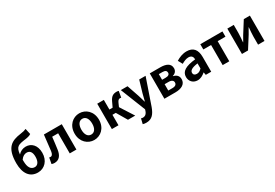

<svg xmlns="http://www.w3.org/2000/svg" viewBox="72 -2137 5266 3672"><g transform="rotate(-30 2705.0 -301.5)"><path d="M191 -346C232 -405 279 -425 322 -425C391 -425 432 -378 432 -274C432 -171 391 -106 323 -106C239 -106 191 -175 191 -313ZM533 -828C498 -812 470 -804 404 -795C194 -766 51 -694 51 -347C51 -118 150 14 325 14C471 14 583 -100 583 -274C583 -443 486 -534 365 -534C300 -534 238 -507 196 -457C212 -627 269 -636 434 -659C483 -666 532 -677 561 -700Z M689 14C790 14 849 -54 866 -179C879 -266 889 -356 899 -444H1031V0H1178V-560H783C770 -446 758 -332 744 -219C735 -152 712 -125 679 -125C668 -125 660 -128 652 -130L627 2C646 10 665 14 689 14Z M1569 14C1709 14 1838 -94 1838 -279C1838 -466 1709 -574 1569 -574C1429 -574 1300 -466 1300 -279C1300 -94 1429 14 1569 14ZM1569 -106C1493 -106 1450 -174 1450 -279C1450 -385 1493 -454 1569 -454C1645 -454 1688 -385 1688 -279C1688 -174 1645 -106 1569 -106Z M2288 -295 2322 -372C2345 -426 2368 -434 2396 -434C2404 -434 2410 -432 2416 -430L2440 -566C2428 -571 2413 -574 2398 -574C2323 -574 2273 -551 2229 -455L2178 -347H2107V-560H1961V0H2107V-231H2181L2317 0H2477Z M2596 225C2721 225 2781 149 2830 17L3029 -560H2888L2811 -300C2798 -248 2784 -194 2771 -142H2766C2750 -196 2736 -250 2719 -300L2630 -560H2482L2700 -10L2690 23C2674 72 2642 108 2585 108C2572 108 2556 104 2546 101L2519 214C2541 221 2563 225 2596 225Z M3121 0H3365C3493 0 3595 -47 3595 -161C3595 -237 3547 -276 3479 -292V-297C3543 -315 3573 -362 3573 -414C3573 -522 3477 -560 3353 -560H3121ZM3264 -336V-461H3343C3406 -461 3432 -438 3432 -398C3432 -360 3406 -336 3341 -336ZM3264 -99V-239H3353C3421 -239 3452 -210 3452 -170C3452 -127 3423 -99 3356 -99Z M3852 14C3916 14 3972 -18 4021 -60H4024L4035 0H4155V-327C4155 -489 4082 -574 3940 -574C3852 -574 3772 -541 3706 -500L3759 -403C3811 -433 3861 -456 3913 -456C3982 -456 4006 -414 4008 -359C3783 -335 3686 -272 3686 -152C3686 -57 3752 14 3852 14ZM3900 -101C3857 -101 3826 -120 3826 -164C3826 -214 3872 -251 4008 -269V-156C3973 -121 3942 -101 3900 -101Z M4408 0H4554V-444H4726V-560H4237V-444H4408Z M4834 0H4968L5132 -259C5150 -292 5180 -344 5199 -377H5203C5197 -307 5190 -233 5190 -176V0H5332V-560H5198L5034 -300C5017 -267 4986 -216 4967 -183H4963C4968 -252 4976 -327 4976 -383V-560H4834Z"/></g></svg>

Font: Noto Sans Mono CJK JP Bold
Style: Regular
Weight: 700
Designer: Ryoko NISHIZUKA (kana & ideographs); Paul D. Hunt (Latin, Greek & Cyrillic); Wenlong ZHANG (bopomofo); Sandoll Communica
Foundry: Adobe Systems Incorporated
Version: Version 1.004;PS 1.004;hotconv 1.0.82;makeotf.lib2.5.63406